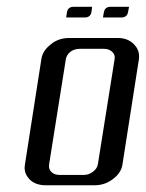

<svg xmlns="http://www.w3.org/2000/svg" viewBox="-20 -551 434 571"><path d="M176.8 -499 179.2 -515.1Q182.1 -530.8 199.2 -530.8H253.9L252 -515.1Q249 -499 231.9 -499ZM53.2 -52.7Q53.2 -55.2 54.2 -62L103 -375Q106.4 -399.9 130.9 -418.9Q153.3 -438 186 -438H331.1Q360.4 -438 378.9 -418.9Q393.6 -403.3 393.6 -383.8Q393.6 -377.9 393.1 -375L344.2 -62Q340.8 -37.1 315.4 -18.1Q291.5 0 261.2 0H116.2Q85 0 67.4 -18.1Q53.2 -33.2 53.2 -52.7ZM126 -62Q124 -48.3 132.8 -39.6Q141.6 -30.8 157.2 -30.8H230Q244.1 -30.8 255.9 -40Q268.1 -48.3 271 -62L320.8 -375Q323.2 -388.2 313.5 -397Q304.2 -405.8 289.1 -405.8H216.8Q201.2 -405.8 189.5 -397Q178.2 -388.2 175.8 -375ZM286.1 -499 289.1 -515.1Q292 -530.8 309.1 -530.8H363.8L360.8 -515.1Q357.9 -499 340.8 -499Z"/></svg>

Font: Hhenum
Style: Italic
Weight: 400
Designer: T. Christopher White
Version: Version 1.0